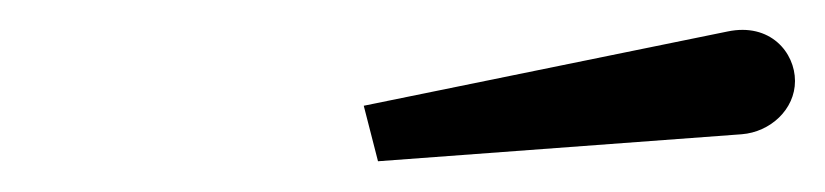

<svg xmlns="http://www.w3.org/2000/svg" viewBox="-20 -809 550 128"><path d="M474.5 -719.5C493.5 -721 510 -736 510 -755C510 -774 493.5 -794 465 -788L222.5 -738.5L232 -701.5Z"/></svg>

Font: Bodoni* 16pt Medium
Style: Italic
Weight: 500
Italic angle: -13°
Version: Version 2.3